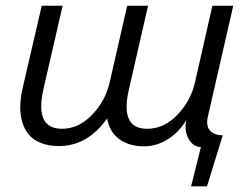

<svg xmlns="http://www.w3.org/2000/svg" viewBox="-20 -508 883 678"><path d="M654.8 149.9 689.5 11.2Q662.1 11.2 645.8 -18.1Q629.4 -47.4 638.2 -84.5Q612.3 -41 572.3 -16.1Q532.2 8.8 489.3 8.8Q435.1 8.8 400.4 -17.3Q365.7 -43.5 358.4 -89.8Q289.1 7.8 188 7.8Q151.4 7.8 124.3 -3.2Q97.2 -14.2 81.5 -33Q65.9 -51.8 58.3 -77.9Q50.8 -104 51.5 -133.3Q52.2 -162.6 59.6 -195.3L127.4 -487.8H201.2L133.8 -195.3Q101.1 -53.2 198.7 -53.2Q257.3 -53.2 304.4 -101.8Q351.6 -150.4 366.7 -214.8L429.2 -487.8H502.9L435.5 -193.4Q402.3 -53.2 499.5 -53.2Q558.6 -53.2 605.7 -101.8Q652.8 -150.4 668 -214.8L730 -487.8H803.7L714.8 -99.6Q706.1 -64.5 720.9 -47.4Q735.8 -30.3 766.6 -30.3L710.9 149.9Z"/></svg>

Font: HK Grotesk Italic
Style: Regular
Weight: 400
Italic angle: -13°
Designer: Alfredo Marco Pradil and Stefan Peev
Foundry: Hanken Design Co.
Version: Version 1.000;PS 001.000;hotconv 1.0.88;makeotf.lib2.5.64775